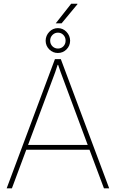

<svg xmlns="http://www.w3.org/2000/svg" viewBox="-20 -1036 637 1056"><path d="M134.3 -238.8H462.4L313.5 -639.2L299.8 -679.2H296.9L283.7 -639.2ZM472.2 -212.4H124.5L45.4 0H16.6L282.2 -710.9H314.5L580.6 0H551.8ZM268.6 -781.2Q281.2 -769 298.8 -769Q316.4 -769 328.6 -781.2Q340.8 -793.9 340.8 -812.5Q340.8 -831.1 328.6 -843.8Q316.4 -856.4 298.8 -856.4Q281.2 -856.4 268.6 -843.8Q255.9 -831.1 255.9 -812.5Q255.9 -793.9 268.6 -781.2ZM231 -812Q231.4 -840.3 251 -860.8Q270.5 -881.3 298.3 -881.3Q326.2 -881.3 345.7 -860.8Q365.2 -840.3 365.7 -812Q365.2 -783.7 345.7 -764.2Q326.2 -744.6 298.3 -744.6Q270.5 -744.6 251 -764.2Q231.4 -783.7 231 -812ZM371.6 -1015.6H405.3L406.2 -1013.2L318.8 -907.7H286.6Z"/></svg>

Font: Roboto-Thin
Style: Regular
Weight: 250
Designer: Google
Version: Version 1.100141; 2013; ttfautohint (v0.94.14-c901) -l 8 -r 